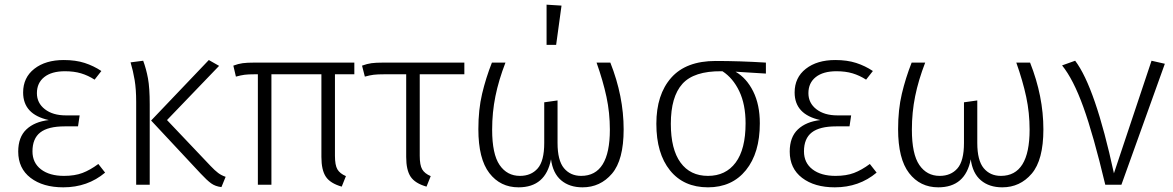

<svg xmlns="http://www.w3.org/2000/svg" viewBox="-20 -791 5023 822"><path d="M414 -487 385 -450Q357 -468 327 -477Q297 -486 258 -486Q201 -486 169.5 -461Q138 -436 138 -392Q138 -350 172 -323.5Q206 -297 262 -297H321L314 -250H257Q186 -250 152.5 -224Q119 -198 119 -143Q119 -94 155.5 -66Q192 -38 254 -38Q300 -38 333 -50.5Q366 -63 401 -89L430 -52Q355 11 251 11Q164 11 111 -29.5Q58 -70 58 -142Q58 -204 93 -237Q128 -270 189 -277Q79 -301 79 -395Q79 -459 127 -496.5Q175 -534 253 -534Q304 -534 342.5 -521.5Q381 -509 414 -487Z M695 -277 882 -80Q900 -61 914 -50.5Q928 -40 946 -34L928 10Q902 7 884 -6Q866 -19 839 -48L627 -275L874 -534L918 -509ZM621 -344V0H563V-355Q563 -409 556.5 -448Q550 -487 539 -524L593 -531Q606 -496 613.5 -455.5Q621 -415 621 -344Z M1414 -473V-124Q1414 -84 1424.5 -66Q1435 -48 1461 -37L1443 8Q1394 -6 1375 -34.5Q1356 -63 1356 -119V-473H1142V0H1084V-473H1071Q1043 -473 1027.5 -471Q1012 -469 990 -463L979 -510Q1000 -518 1019 -520.5Q1038 -523 1069 -523H1497V-473Z M1777 -473V-124Q1777 -84 1787.5 -66Q1798 -48 1824 -37L1806 8Q1757 -6 1738 -34.5Q1719 -63 1719 -119V-473H1627Q1596 -473 1580 -471Q1564 -469 1542 -463L1530 -510Q1552 -518 1570.5 -520.5Q1589 -523 1621 -523H1968V-473Z M2650 -237Q2650 -106 2600 -47.5Q2550 11 2474 11Q2418 11 2382.5 -19Q2347 -49 2339 -109Q2316 11 2200 11Q2122 11 2075 -50Q2028 -111 2028 -238Q2028 -322 2044 -389.5Q2060 -457 2086 -523H2144Q2115 -448 2101 -379Q2087 -310 2087 -236Q2087 -131 2119 -84.5Q2151 -38 2206 -38Q2254 -38 2282 -70Q2310 -102 2310 -179V-353L2367 -361V-179Q2367 -104 2394.5 -71Q2422 -38 2468 -38Q2591 -38 2591 -236Q2591 -308 2576.5 -376Q2562 -444 2534 -523H2593Q2650 -379 2650 -237ZM2384 -767 2361 -599H2320V-771Z M3259 -476 3129 -484Q3176 -457 3204.5 -400Q3233 -343 3233 -263Q3233 -136 3173.5 -62.5Q3114 11 3011 11Q2907 11 2848.5 -61.5Q2790 -134 2790 -261Q2790 -386 2853.5 -458Q2917 -530 3044 -530Q3145 -530 3259 -523ZM3073 -486H3068Q2951 -487 2901.5 -432Q2852 -377 2852 -261Q2852 -152 2893.5 -95Q2935 -38 3011 -38Q3087 -38 3129.5 -95Q3172 -152 3172 -263Q3172 -344 3145 -400.5Q3118 -457 3073 -486Z M3717 -487 3688 -450Q3660 -468 3630 -477Q3600 -486 3561 -486Q3504 -486 3472.5 -461Q3441 -436 3441 -392Q3441 -350 3475 -323.5Q3509 -297 3565 -297H3624L3617 -250H3560Q3489 -250 3455.5 -224Q3422 -198 3422 -143Q3422 -94 3458.5 -66Q3495 -38 3557 -38Q3603 -38 3636 -50.5Q3669 -63 3704 -89L3733 -52Q3658 11 3554 11Q3467 11 3414 -29.5Q3361 -70 3361 -142Q3361 -204 3396 -237Q3431 -270 3492 -277Q3382 -301 3382 -395Q3382 -459 3430 -496.5Q3478 -534 3556 -534Q3607 -534 3645.5 -521.5Q3684 -509 3717 -487Z M4447 -237Q4447 -106 4397 -47.5Q4347 11 4271 11Q4215 11 4179.5 -19Q4144 -49 4136 -109Q4113 11 3997 11Q3919 11 3872 -50Q3825 -111 3825 -238Q3825 -322 3841 -389.5Q3857 -457 3883 -523H3941Q3912 -448 3898 -379Q3884 -310 3884 -236Q3884 -131 3916 -84.5Q3948 -38 4003 -38Q4051 -38 4079 -70Q4107 -102 4107 -179V-353L4164 -361V-179Q4164 -104 4191.5 -71Q4219 -38 4265 -38Q4388 -38 4388 -236Q4388 -308 4373.5 -376Q4359 -444 4331 -523H4390Q4447 -379 4447 -237Z M4749 -49 4910 -531 4967 -518 4781 0H4712Q4661 -214 4618 -333Q4575 -452 4527 -511L4583 -531Q4669 -418 4749 -49Z"/></svg>

Font: Fira Sans Light
Style: Regular
Weight: 300
Designer: bBox Type GmbH & Carrois Corporate GbR & Edenspiekermann AG
Foundry: bBox Type GmbH & Carrois Corporate GbR & Edenspiekermann AG
Version: Version 4.301